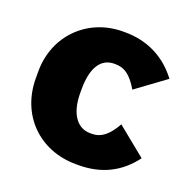

<svg xmlns="http://www.w3.org/2000/svg" viewBox="-103 -630 728 739"><g transform="rotate(20 261.5 -260.0)"><path d="M284 11H293C388 11 460 -26 513 -97L395 -193C367 -143 338 -120 302 -120H293C240 -120 205 -169 205 -252V-268C205 -357 236 -403 290 -403H295C332 -403 359 -384 389 -333L509 -421C455 -493 379 -531 288 -531H279C135 -531 25 -422 25 -276V-247C25 -99 131 11 284 11Z"/></g></svg>

Font: Fixel Text ExtraBold
Style: Regular
Weight: 800
Width: 4
Designer: AlfaBravo + MacPaw
Foundry: Kyrylo Tkachov, Marchela Mozhyna, Serhii Makarenko, Maria Weinstein, Zakhar Kryvoshyya
Version: Version 1.211